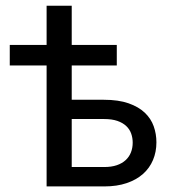

<svg xmlns="http://www.w3.org/2000/svg" viewBox="-20 -668 604 688"><path d="M237 -647.5V-507H398.5V-433.5H237V-310.5H352Q404.5 -310.5 440.8 -297.8Q477 -285 499 -264Q521 -243 530.8 -215.5Q540.5 -188 540.5 -158Q540.5 -123.5 528.2 -94.5Q516 -65.5 492.2 -44.5Q468.5 -23.5 433.8 -11.8Q399 0 354 0H147V-433.5H15V-507H147V-647.5ZM237 -241.5V-69.5H353.5Q379.5 -69.5 398.5 -76Q417.5 -82.5 430.2 -94.2Q443 -106 449.2 -122Q455.5 -138 455.5 -157Q455.5 -174 450 -189.5Q444.5 -205 432.2 -216.5Q420 -228 400.5 -234.8Q381 -241.5 352.5 -241.5Z"/></svg>

Font: Lato Medium
Style: Regular
Weight: 500
Designer: Lukasz Dziedzic
Foundry: tyPoland Lukasz Dziedzic
Version: Version 2.006; 2014-01-15